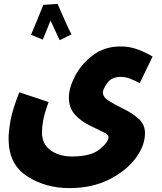

<svg xmlns="http://www.w3.org/2000/svg" viewBox="-20 -734 832 984"><path d="M286 -528 346 -558Q330 -589 308.5 -638Q287 -687 275 -714L202 -709Q191 -680 169 -627.5Q147 -575 139 -556L199 -531Q203 -540 215 -569Q227 -598 239 -629Q252 -602 265 -572.5Q278 -543 286 -528ZM336 230Q450 230 537 187Q624 144 673.5 79Q723 14 723 -52Q723 -96 690.5 -125Q658 -154 615 -175Q572 -196 539.5 -216Q507 -236 507 -261Q507 -275 529 -307.5Q551 -340 600 -340Q623 -340 648.5 -330Q674 -320 696 -308L762 -444Q730 -464 687.5 -480Q645 -496 599 -496Q515 -496 455.5 -450.5Q396 -405 364.5 -344Q333 -283 333 -235Q333 -181 363.5 -147.5Q394 -114 434.5 -93.5Q475 -73 505.5 -59Q536 -45 536 -31Q536 -6 491 31Q446 68 348 68Q283 68 239 36Q195 4 195 -56Q195 -83 201.5 -118Q208 -153 229 -211L79 -261Q44 -173 34 -117Q24 -61 24 -23Q24 108 118.5 169Q213 230 336 230Z"/></svg>

Font: Noto Sans Arabic Condensed Black
Style: Regular
Weight: 900
Width: 3
Designer: Nadine Chahine
Foundry: Monotype Imaging Inc.
Version: 1.001